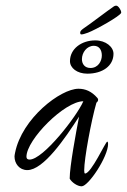

<svg xmlns="http://www.w3.org/2000/svg" viewBox="-20 -695 446 675"><path d="M266 -574C271 -574 278 -576 289 -580C318 -591 403 -639 406 -650C406 -651 406 -652 406 -652C406 -659 396 -675 389 -675C385 -675 383 -675 374 -668C367 -664 288 -604 275 -596C268 -591 263 -587 262 -582C262 -581 262 -580 262 -580C262 -576 263 -574 266 -574ZM287 -436C340 -436 379 -463 379 -506C379 -530 352 -553 315 -553C266 -553 226 -523 226 -480C226 -456 251 -436 287 -436ZM298 -456C278 -456 268 -470 268 -487C268 -510 285 -534 310 -534C329 -534 338 -519 338 -500C338 -480 325 -456 298 -456ZM267 -40C291 -40 360 -144 360 -189C360 -194 359 -197 357 -197C351 -197 301 -85 279 -85C277 -85 276 -89 276 -96C276 -138 301 -272 319 -334C323 -337 325 -341 325 -344C325 -347 324 -349 322 -351C302 -374 280 -383 256 -383C193 -383 57 -279 33 -158C32 -153 31 -148 31 -145C31 -120 48 -97 76 -97C133 -97 209 -209 258 -285C247 -228 225 -110 225 -67C232 -54 252 -40 267 -40ZM84 -134C77 -134 73 -137 73 -144C73 -204 207 -339 273 -339C250 -286 132 -134 84 -134Z"/></svg>

Font: Comforter
Style: Regular
Weight: 400
Designer: Robert E. Leuschke
Foundry: Robert E. Leuschke
Version: Version 1.013; ttfautohint (v1.8.3)